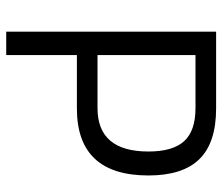

<svg xmlns="http://www.w3.org/2000/svg" viewBox="-70 -662 732 633"><g transform="rotate(90 296.5 -346.0)"><path d="M338 -233H162V0H85V-692H338Q451 -692 505 -637Q559 -582 559 -469Q559 -233 338 -233ZM162 -301H337Q480 -301 480 -469Q480 -549 446 -586.5Q412 -624 337 -624H162Z"/></g></svg>

Font: Titillium Web[RUS by Daymarius]
Style: Regular
Weight: 400
Designer: Cyrillization by Daymarius
Foundry: Cyrillization by Daymarius
Version: Version 1.002 September 11, 2018